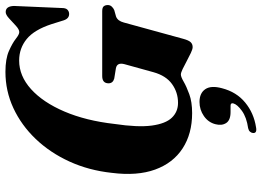

<svg xmlns="http://www.w3.org/2000/svg" viewBox="-154 -598 1009 742"><g transform="rotate(-90 351.0 -227.5)"><path d="M444 -711.5Q494 -711.5 524.5 -698Q555 -684.5 571.8 -671.2Q588.5 -658 597.5 -658Q607.5 -658 621.8 -671Q636 -684 650.2 -697.2Q664.5 -710.5 675 -710.5Q697.5 -710.5 698.5 -678.5L690.5 -493.5Q690.5 -479 684.8 -472.8Q679 -466.5 670.5 -465.5Q650.5 -463.5 643 -486L628.5 -532.5Q606.5 -600 570.8 -629.2Q535 -658.5 487.5 -658.5Q428 -658.5 377 -612.5Q326 -566.5 290.5 -483.5Q255 -400.5 242.5 -290Q229 -200 236.2 -146.2Q243.5 -92.5 266.5 -68.5Q289.5 -44.5 324 -44.5Q364.5 -44.5 396.8 -67.8Q429 -91 442.5 -139.5L473.5 -251.5Q481 -280 458 -284.5L418 -291Q399.5 -296 399.5 -313.5Q400 -337.5 427.5 -337.5H678.5Q692.5 -337.5 697.2 -331.5Q702 -325.5 702 -316Q702 -307 696.2 -300.8Q690.5 -294.5 682.5 -291L657.5 -284Q640.5 -277.5 634.5 -254L571.5 -24.5Q566 -4 558.8 4Q551.5 12 539.5 12Q531.5 12 516.8 5Q502 -2 485.2 -11Q468.5 -20 454.5 -26.8Q440.5 -33.5 433.5 -33.5Q424.5 -33.5 406 -22.8Q387.5 -12 357.5 -1Q327.5 10 284.5 10Q204.5 10 148 -26.8Q91.5 -63.5 66.2 -133Q41 -202.5 53.5 -300.5Q63 -389 97.2 -464Q131.5 -539 184.5 -594.5Q237.5 -650 303.8 -680.8Q370 -711.5 444 -711.5ZM288.5 158.5Q257 158.5 246 141.5Q235 124.5 241.5 100Q248.5 72.5 273 55.5Q297.5 38.5 327.5 38.5Q361.5 38.5 376.8 60.8Q392 83 380.5 125.5Q366 181.5 325.2 215Q284.5 248.5 229.5 257Q206 261.5 207.5 245Q208 239 212.5 233.8Q217 228.5 226 226.5Q268 220.5 293 202.5Q318 184.5 322 169Q324.5 158.5 313 158.5Z"/></g></svg>

Font: Fraunces 144pt Soft
Style: Bold Italic
Weight: 700
Italic angle: -16°
Version: Version 1.000;[b76b70a41]